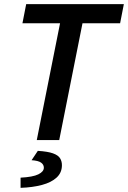

<svg xmlns="http://www.w3.org/2000/svg" viewBox="-20 -674 616 924"><path d="M157 0 269 -562H88L106 -654H576L558 -562H377L265 0ZM79 230V181Q138 178 164.5 165Q191 152 191 133Q191 118 177.5 108.5Q164 99 132 97L162 52Q210 55 235 64Q260 73 269 87.5Q278 102 278 121Q278 157 252.5 180.5Q227 204 182 216Q137 228 79 230Z"/></svg>

Font: Source Sans 3 ExtraLight SemiBold
Style: Italic
Weight: 600
Italic angle: -11°
Version: Version 3.052;hotconv 1.1.0;makeotfexe 2.6.0